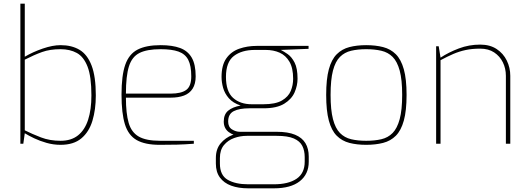

<svg xmlns="http://www.w3.org/2000/svg" viewBox="-20 -783 2887 1046"><path d="M310 6Q271 6 234 -4.5Q197 -15 166.5 -29.5Q136 -44 115 -57L107 0H91V-763H115V-474Q159 -500 213 -518.5Q267 -537 310 -537Q371 -537 413.5 -511.5Q456 -486 479 -426Q502 -366 502 -263Q502 -186 483.5 -125Q465 -64 423 -29Q381 6 310 6ZM310 -16Q368 -16 405 -45.5Q442 -75 460 -130.5Q478 -186 478 -263Q478 -366 457 -420Q436 -474 398.5 -494.5Q361 -515 310 -515Q252 -515 209 -499.5Q166 -484 115 -458V-73Q155 -53 203 -34.5Q251 -16 310 -16Z M850 6Q770 6 724.5 -20Q679 -46 660.5 -106Q642 -166 642 -268Q642 -372 662.5 -430.5Q683 -489 730 -513Q777 -537 855 -537Q919 -537 961 -521.5Q1003 -506 1024.5 -469Q1046 -432 1046 -367Q1046 -326 1029.5 -300Q1013 -274 982.5 -262.5Q952 -251 910 -251H666Q666 -165 681 -113.5Q696 -62 736 -39Q776 -16 852 -16H1036V0Q985 4 943.5 5Q902 6 850 6ZM666 -273H910Q967 -273 994.5 -293Q1022 -313 1022 -367Q1022 -425 1005.5 -457Q989 -489 952.5 -502Q916 -515 855 -515Q781 -515 740 -494.5Q699 -474 682.5 -421.5Q666 -369 666 -273Z M1332 243Q1279 243 1239.5 228.5Q1200 214 1178 184Q1156 154 1156 108V78Q1156 29 1182 -2Q1208 -33 1247 -48Q1286 -63 1325 -63V-43Q1289 -43 1255.5 -31Q1222 -19 1200 7.5Q1178 34 1178 78V108Q1178 172 1220.5 196.5Q1263 221 1332 221H1472Q1551 221 1595.5 191Q1640 161 1640 98V73Q1640 38 1627 12Q1614 -14 1581 -28.5Q1548 -43 1487 -43H1293Q1253 -43 1226 -63.5Q1199 -84 1199 -121Q1199 -160 1223 -180Q1247 -200 1291 -208Q1249 -222 1226.5 -248Q1204 -274 1195.5 -304.5Q1187 -335 1187 -364Q1187 -428 1213 -465Q1239 -502 1283 -517.5Q1327 -533 1379 -533H1661V-517L1510 -511Q1526 -503 1547.5 -488Q1569 -473 1585 -442Q1601 -411 1601 -354Q1601 -317 1585 -280Q1569 -243 1528.5 -218Q1488 -193 1416 -193H1339Q1284 -193 1253.5 -177.5Q1223 -162 1223 -121Q1223 -91 1244 -78Q1265 -65 1287 -65H1487Q1549 -65 1587.5 -49Q1626 -33 1644 -3Q1662 27 1662 70V98Q1662 166 1613 204.5Q1564 243 1472 243ZM1352 -215H1414Q1481 -215 1516 -235.5Q1551 -256 1564 -287.5Q1577 -319 1577 -354Q1577 -412 1557 -446.5Q1537 -481 1503.5 -496Q1470 -511 1427 -511H1369Q1297 -511 1254 -478Q1211 -445 1211 -364Q1211 -285 1249.5 -250Q1288 -215 1352 -215Z M1975 6Q1924 6 1883.5 -4.5Q1843 -15 1814.5 -43.5Q1786 -72 1771.5 -126Q1757 -180 1757 -266Q1757 -352 1771.5 -405.5Q1786 -459 1814.5 -487.5Q1843 -516 1883.5 -526.5Q1924 -537 1975 -537Q2026 -537 2067 -526.5Q2108 -516 2136.5 -487.5Q2165 -459 2180 -405.5Q2195 -352 2195 -266Q2195 -180 2180 -126Q2165 -72 2136.5 -43.5Q2108 -15 2067 -4.5Q2026 6 1975 6ZM1975 -16Q2021 -16 2057.5 -24.5Q2094 -33 2119 -58.5Q2144 -84 2157.5 -134Q2171 -184 2171 -266Q2171 -349 2157.5 -398.5Q2144 -448 2119 -473Q2094 -498 2057.5 -506.5Q2021 -515 1975 -515Q1929 -515 1893 -506.5Q1857 -498 1832 -473Q1807 -448 1794 -398.5Q1781 -349 1781 -266Q1781 -184 1794 -134Q1807 -84 1832 -58.5Q1857 -33 1893 -24.5Q1929 -16 1975 -16Z M2356 0V-531H2370L2380 -469Q2424 -498 2479.5 -519Q2535 -540 2596 -540Q2649 -540 2685.5 -516Q2722 -492 2741 -453Q2760 -414 2760 -370V0H2736V-370Q2736 -410 2719.5 -443.5Q2703 -477 2672 -497.5Q2641 -518 2596 -518Q2552 -518 2517 -510.5Q2482 -503 2449.5 -489Q2417 -475 2380 -455V0Z"/></svg>

Font: Exo Thin Thin
Style: Regular
Weight: 250
Version: Version 2.000